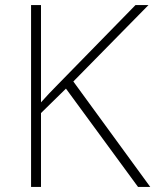

<svg xmlns="http://www.w3.org/2000/svg" viewBox="-20 -734 610 754"><path d="M570 0H522L239 -386L141 -290V0H102V-714H141V-332Q156 -349 172.5 -366.5Q189 -384 206 -401L512 -714H563L268 -414Z"/></svg>

Font: Noto Sans Armenian ExtraLight
Style: Regular
Weight: 250
Designer: Monotype Design Team
Foundry: Monotype Imaging Inc.
Version: Version 2.007